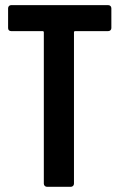

<svg xmlns="http://www.w3.org/2000/svg" viewBox="-20 -720 460 740"><path d="M397 -700.2Q402.3 -700.2 405.8 -696.8Q409.2 -693.4 409.2 -688V-611.8Q409.2 -606.9 405.8 -603.5Q402.3 -600.1 397 -600.1H270Q265.1 -600.1 265.1 -595.2V-12.2Q265.1 -6.8 261.5 -3.4Q257.8 0 252.9 0H161.1Q156.2 0 152.6 -3.4Q148.9 -6.8 148.9 -12.2V-595.2Q148.9 -600.1 144 -600.1H22.9Q17.6 -600.1 14.4 -603.3Q11.2 -606.4 11.2 -611.8V-688Q11.2 -693.4 14.6 -696.8Q18.1 -700.2 22.9 -700.2Z"/></svg>

Font: Barlow Condensed SemiBold
Style: Regular
Weight: 600
Width: 3
Designer: Jeremy Tribby
Foundry: Tribby Type
Version: Version 1.422;hotconv 1.0.109;makeotfexe 2.5.65596